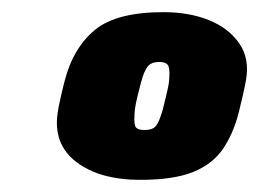

<svg xmlns="http://www.w3.org/2000/svg" viewBox="-20 -725 427 316"><path d="M211 -429Q144 -429 105.5 -458.5Q67 -488 75 -540Q76 -548 80.5 -567.5Q85 -587 87 -594Q101 -647 136.5 -676Q172 -705 249 -705Q291 -705 323.5 -692Q356 -679 373.5 -654Q391 -629 385 -594Q384 -587 379.5 -567.5Q375 -548 373 -540Q364 -505 347 -480Q330 -455 298 -442Q266 -429 211 -429ZM218 -511Q231 -511 236.5 -517.5Q242 -524 248 -545Q250 -553 253.5 -567.5Q257 -582 258 -589Q260 -608 257.5 -615.5Q255 -623 242 -623Q229 -623 223 -615.5Q217 -608 212 -589Q210 -582 206.5 -567.5Q203 -553 202 -545Q200 -524 202.5 -517.5Q205 -511 218 -511Z"/></svg>

Font: Rubik Black
Style: Italic
Weight: 900
Italic angle: -12°
Designer: Hubert and Fischer
Foundry: Hubert and Fischer
Version: Version 2.300;gftools[0.9.30]